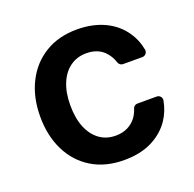

<svg xmlns="http://www.w3.org/2000/svg" viewBox="-105 -660 786 778"><g transform="rotate(-20 288.5 -271.5)"><path d="M164.4 -25.2Q106.2 -60.7 74.6 -124.3Q43 -188.2 43 -270.6Q43 -354 74.9 -417.3Q106.9 -481.5 165.5 -517Q223.4 -552.6 303.6 -552.6Q369.3 -552.6 421.5 -528.4Q473.4 -503.6 503.2 -459.5Q527.3 -425.1 535.2 -380.7Q535.5 -379.6 535.5 -377.1Q535.5 -369 529.5 -362.7Q523.4 -356.5 514.6 -356.5H431.5Q424.7 -356.5 419.2 -360.6Q413.7 -364.7 411.6 -371.1Q402.7 -400.6 380 -422.6Q351.6 -448.9 305.4 -448.9Q266 -448.9 236.2 -427.6Q206.7 -407 190 -367.2Q173.3 -327.4 173.3 -272.7Q173.3 -216.3 189.6 -176.8Q206 -137.1 235.8 -115.4Q265.3 -94.1 305.4 -94.1Q334.2 -94.1 356.5 -105.1Q378.9 -115.8 394.2 -136.4Q405.9 -152.7 411.6 -171.5Q413.4 -178.3 418.9 -182.4Q424.4 -186.4 431.5 -186.4H514.6Q523.1 -186.4 529.1 -180.4Q535.2 -174.4 535.2 -165.8Q535.2 -163.4 534.8 -161.9Q527 -119 503.9 -83.8Q475.1 -40.1 423.7 -14.2Q373.6 10.7 304.3 10.7Q222.7 10.7 164.4 -25.2Z"/></g></svg>

Font: DeltaSans SemiBold
Style: Regular
Weight: 600
Designer: Rasmus Andersson
Foundry: rsms
Version: Version 3.012